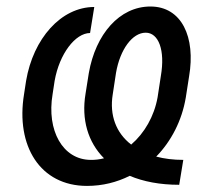

<svg xmlns="http://www.w3.org/2000/svg" viewBox="-20 -573 681 602"><path d="M541.9 6.4 554.7 -71.7C523.4 -71.7 495 -75.3 469.8 -82C517 -130.3 550.4 -195 562.5 -267L572.8 -333.1C594.1 -457 549.4 -552.6 451.7 -552.6C354.4 -552.6 279.8 -465.6 258.5 -344.1L248.2 -279.1C234.7 -198.5 255.7 -127.5 306.1 -76.7C292.3 -73.2 278.1 -71.4 263.8 -71.7C176.8 -72.4 125.7 -163.7 144.9 -277.7L151.3 -319.6C166.2 -404.1 215.9 -469.1 262.4 -469.5L275.6 -551.1C171.2 -551.1 84.2 -451.7 61.8 -319.6L55.4 -277.7C28.8 -115.4 105.8 9.9 252.8 9.9C301.1 9.9 346.2 -1.4 386.7 -21.7C429.7 -3.6 481.5 6.4 541.9 6.4ZM333.5 -277.3 343.8 -344.8C356.5 -418.3 395.2 -470.5 436.8 -470.5C477.3 -470.5 498.2 -415.5 484.4 -335.2L474.1 -267.8C463.4 -208.1 432.9 -155.5 391.3 -119.7C344.1 -156.2 322.8 -211.6 333.5 -277.3Z"/></svg>

Font: Margiela Sans Text
Style: Italic
Weight: 400
Italic angle: -9.39999°
Designer: Stefan Endress, Andreas Faust
Version: Version 1.100;FEAKit 1.0